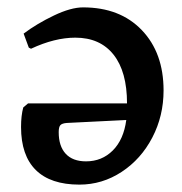

<svg xmlns="http://www.w3.org/2000/svg" viewBox="-20 -488 494 520"><path d="M423 -243Q423 -174 392.5 -115.5Q362 -57 309.5 -22.5Q257 12 195 12Q117 12 77 -27.5Q37 -67 37 -144Q37 -175 43 -197L56 -208H324Q324 -294 287.5 -340Q251 -386 184 -386Q128 -386 64 -356L58 -359L44 -397Q80 -424 126 -446Q172 -468 205 -468Q305 -468 364 -406.5Q423 -345 423 -243ZM161 -155Q148 -154 143.5 -149Q139 -144 139 -130Q139 -92 158 -71.5Q177 -51 213 -51Q256 -51 285.5 -80.5Q315 -110 322 -163Z"/></svg>

Font: Alegreya Medium
Style: Regular
Weight: 500
Designer: Juan Pablo del Peral
Foundry: Huerta Tipografica
Version: Version 2.007; ttfautohint (v1.6)